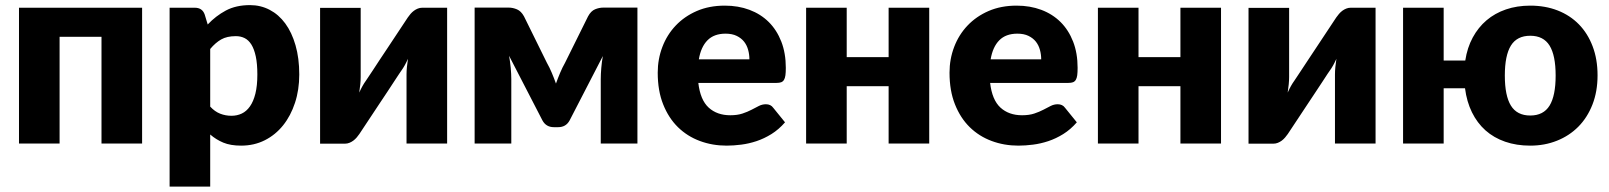

<svg xmlns="http://www.w3.org/2000/svg" viewBox="-20 -548 6144 733"><path d="M522.5 0H367.5V-407.5H207.5V0H52.5V-518.5H522.5Z M773 -454.5Q803.5 -487 842.2 -507.8Q881 -528.5 934.5 -528.5Q975 -528.5 1009.5 -510.5Q1044 -492.5 1069 -458.5Q1094 -424.5 1108.2 -375.2Q1122.5 -326 1122.5 -263.5Q1122.5 -205 1106.2 -155.5Q1090 -106 1060.8 -69.5Q1031.5 -33 990.8 -12.5Q950 8 900.5 8Q860 8 832.5 -3.5Q805 -15 782.5 -34.5V164.5H627.5V-518.5H723.5Q752.5 -518.5 761.5 -492.5ZM782.5 -141Q800 -122 820.5 -114Q841 -106 863.5 -106Q885 -106 903 -114.5Q921 -123 934.2 -141.8Q947.5 -160.5 955 -190.5Q962.5 -220.5 962.5 -263.5Q962.5 -304.5 956.5 -332.5Q950.5 -360.5 939.8 -377.8Q929 -395 914 -402.5Q899 -410 880.5 -410Q846.5 -410 824.5 -397.5Q802.5 -385 782.5 -361Z M1687 -518.5V0H1532V-264Q1532 -277 1533.5 -292.2Q1535 -307.5 1537.5 -323.5Q1525.5 -296.5 1512 -278Q1511 -277 1503.8 -266Q1496.5 -255 1485.2 -237.8Q1474 -220.5 1459.8 -199Q1445.5 -177.5 1430.5 -155Q1395.5 -102.5 1352 -36.5Q1347.5 -30 1341.8 -23.2Q1336 -16.5 1329 -11.2Q1322 -6 1314 -2.8Q1306 0.5 1297 0.5H1202V-518H1357V-254Q1357 -241.5 1355.5 -226Q1354 -210.5 1351.5 -194.5Q1363.5 -221.5 1377 -240Q1377.5 -241 1385 -252Q1392.5 -263 1403.8 -280.2Q1415 -297.5 1429.2 -319Q1443.5 -340.5 1458.5 -363Q1493.5 -415.5 1537 -481.5Q1541.5 -488 1547.2 -494.8Q1553 -501.5 1560 -506.8Q1567 -512 1575 -515.2Q1583 -518.5 1592 -518.5Z M2413.5 -519V0H2273.5V-245.5Q2273.5 -264.5 2275.5 -288.5Q2277.5 -312.5 2281.5 -334L2154.5 -88Q2140.5 -62.5 2111 -62.5H2094.5Q2065 -62.5 2051 -88L1923.5 -335Q1927.5 -313 1929.8 -289Q1932 -265 1932 -245.5V0H1792V-519H1922Q1938 -519 1953.8 -512.2Q1969.5 -505.5 1980.5 -485.5L2068 -308Q2078 -290.5 2086.5 -270.2Q2095 -250 2102.5 -229Q2110 -250 2118.5 -270.2Q2127 -290.5 2137 -308L2225 -485.5Q2236 -506 2251.8 -512.5Q2267.5 -519 2283.5 -519Z M2646 -231.5Q2653.5 -166.5 2685.5 -137.2Q2717.5 -108 2768 -108Q2795 -108 2814.5 -114.5Q2834 -121 2849.2 -129Q2864.5 -137 2877.2 -143.5Q2890 -150 2904 -150Q2922.5 -150 2932 -136.5L2977 -81Q2953 -53.5 2925.2 -36.2Q2897.5 -19 2868.2 -9.2Q2839 0.5 2809.8 4.2Q2780.5 8 2754 8Q2699.5 8 2651.8 -9.8Q2604 -27.5 2568.2 -62.5Q2532.5 -97.5 2511.8 -149.5Q2491 -201.5 2491 -270.5Q2491 -322.5 2508.8 -369Q2526.5 -415.5 2559.8 -450.5Q2593 -485.5 2640.2 -506Q2687.5 -526.5 2747 -526.5Q2798.5 -526.5 2841.2 -510.5Q2884 -494.5 2914.8 -464Q2945.5 -433.5 2962.8 -389.2Q2980 -345 2980 -289Q2980 -271.5 2978.5 -260.5Q2977 -249.5 2973 -243Q2969 -236.5 2962.2 -234Q2955.5 -231.5 2945 -231.5ZM2841 -321.5Q2841 -340 2836.2 -357.5Q2831.5 -375 2820.8 -388.8Q2810 -402.5 2792.5 -411Q2775 -419.5 2750 -419.5Q2706 -419.5 2681 -394.2Q2656 -369 2648 -321.5Z M3527.5 -518.5V0H3372.5V-219H3212.5V0H3057.5V-518.5H3212.5V-330H3372.5V-518.5Z M3760 -231.5Q3767.5 -166.5 3799.5 -137.2Q3831.5 -108 3882 -108Q3909 -108 3928.5 -114.5Q3948 -121 3963.2 -129Q3978.5 -137 3991.2 -143.5Q4004 -150 4018 -150Q4036.5 -150 4046 -136.5L4091 -81Q4067 -53.5 4039.2 -36.2Q4011.5 -19 3982.2 -9.2Q3953 0.5 3923.8 4.2Q3894.5 8 3868 8Q3813.5 8 3765.8 -9.8Q3718 -27.5 3682.2 -62.5Q3646.5 -97.5 3625.8 -149.5Q3605 -201.5 3605 -270.5Q3605 -322.5 3622.8 -369Q3640.5 -415.5 3673.8 -450.5Q3707 -485.5 3754.2 -506Q3801.5 -526.5 3861 -526.5Q3912.5 -526.5 3955.2 -510.5Q3998 -494.5 4028.8 -464Q4059.5 -433.5 4076.8 -389.2Q4094 -345 4094 -289Q4094 -271.5 4092.5 -260.5Q4091 -249.5 4087 -243Q4083 -236.5 4076.2 -234Q4069.5 -231.5 4059 -231.5ZM3955 -321.5Q3955 -340 3950.2 -357.5Q3945.5 -375 3934.8 -388.8Q3924 -402.5 3906.5 -411Q3889 -419.5 3864 -419.5Q3820 -419.5 3795 -394.2Q3770 -369 3762 -321.5Z M4641.5 -518.5V0H4486.5V-219H4326.5V0H4171.5V-518.5H4326.5V-330H4486.5V-518.5Z M5231.5 -518.5V0H5076.5V-264Q5076.5 -277 5078 -292.2Q5079.5 -307.5 5082 -323.5Q5070 -296.5 5056.5 -278Q5055.5 -277 5048.2 -266Q5041 -255 5029.8 -237.8Q5018.5 -220.5 5004.2 -199Q4990 -177.5 4975 -155Q4940 -102.5 4896.5 -36.5Q4892 -30 4886.2 -23.2Q4880.5 -16.5 4873.5 -11.2Q4866.5 -6 4858.5 -2.8Q4850.5 0.5 4841.5 0.5H4746.5V-518H4901.5V-254Q4901.5 -241.5 4900 -226Q4898.5 -210.5 4896 -194.5Q4908 -221.5 4921.5 -240Q4922 -241 4929.5 -252Q4937 -263 4948.2 -280.2Q4959.5 -297.5 4973.8 -319Q4988 -340.5 5003 -363Q5038 -415.5 5081.5 -481.5Q5086 -488 5091.8 -494.8Q5097.5 -501.5 5104.5 -506.8Q5111.5 -512 5119.5 -515.2Q5127.5 -518.5 5136.5 -518.5Z M5574 -317Q5581.5 -366 5602.5 -404.8Q5623.5 -443.5 5655.2 -470.5Q5687 -497.5 5729.2 -512Q5771.5 -526.5 5822 -526.5Q5879.5 -526.5 5926.8 -508Q5974 -489.5 6007.8 -455Q6041.5 -420.5 6060.2 -371.2Q6079 -322 6079 -260.5Q6079 -198.5 6059.5 -148.8Q6040 -99 6005.5 -64.2Q5971 -29.5 5924 -10.8Q5877 8 5822 8Q5769.5 8 5726.2 -7Q5683 -22 5651.2 -50.2Q5619.5 -78.5 5599.5 -119.2Q5579.5 -160 5573 -211H5491.5V0H5336.5V-518.5H5491.5V-317ZM5748.2 -144.8Q5771.5 -107 5822 -107Q5872.5 -107 5895.8 -144.8Q5919 -182.5 5919 -259.5Q5919 -336.5 5895.8 -374Q5872.5 -411.5 5822 -411.5Q5771.5 -411.5 5748.2 -374Q5725 -336.5 5725 -259.5Q5725 -182.5 5748.2 -144.8Z"/></svg>

Font: Lato
Style: Regular
Weight: 900
Designer: Lukasz Dziedzic with Adam Twardoch and Botio Nikoltchev
Foundry: tyPoland Lukasz Dziedzic
Version: Version 2.010; 2014-09-01; http://www.latofonts.com/; ttfaut